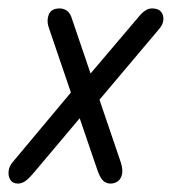

<svg xmlns="http://www.w3.org/2000/svg" viewBox="-49 -436 423 456"><path d="M-6 0Q-19 0 -24.5 -9Q-30 -18 -28.5 -30Q-27 -42 -18 -52L135 -235L153 -246L282 -398Q297 -416 312 -416Q327 -416 333.5 -408Q340 -400 339 -388.5Q338 -377 328 -366L177 -187L157 -175L34 -29Q19 -11 10.5 -5.5Q2 0 -6 0ZM213 0Q205 0 197.5 -5.5Q190 -11 183 -30L68 -367Q61 -385 66.5 -400.5Q72 -416 93 -416Q102 -416 110 -410.5Q118 -405 122 -391L238 -50Q243 -34 241 -23Q239 -12 231.5 -6Q224 0 213 0Z"/></svg>

Font: Edu TAS Beginner
Style: Regular
Weight: 400
Designer: Tina and Corey Anderson
Foundry: Google for Education
Version: Version 1.003